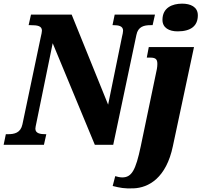

<svg xmlns="http://www.w3.org/2000/svg" viewBox="-42 -794 1105 1053"><path d="M932 -622C1005 -622 1043 -652 1043 -710C1043 -757 1002 -774 957 -774C903 -774 849 -752 849 -685C849 -641 886 -622 932 -622ZM-22 0H199L212 -58H207C180 -58 152 -62 152 -88C152 -94 154 -103 158 -122L247 -557L478 0H579L706 -602C715 -649 749 -656 784 -656H795L808 -714H587L575 -656H580C607 -656 633 -652 633 -626C633 -618 630 -604 627 -592L551 -220L351 -714H128L115 -656H126C163 -656 188 -652 188 -626C188 -618 185 -606 181 -588L81 -112C71 -65 37 -58 1 -58H-10ZM690 239C774 236 870 181 906 8L1022 -536H774L763 -478H782C813 -478 821 -468 821 -443C821 -425 817 -407 812 -385L730 8C702 141 680 179 628 179C617 179 598 175 590 172L576 226C616 236 640 241 690 239Z"/></svg>

Font: Noto Serif Condensed Black
Style: Italic
Weight: 900
Width: 3
Italic angle: -12°
Designer: Monotype Design Team
Foundry: Monotype Imaging Inc.
Version: Version 2.013